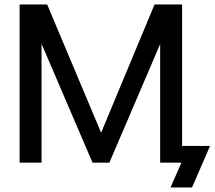

<svg xmlns="http://www.w3.org/2000/svg" viewBox="-20 -721 952 851"><path d="M66.9 0V-701.2H189L428.2 -132.8L665 -701.2H787.1V-74.2H911.1L831.1 109.9H735.8L784.2 0H689.9V-525.9L464.8 0H390.1L164.1 -526.9V0Z"/></svg>

Font: LT Superior Med
Style: Regular
Weight: 500
Designer: Daniel Lyons
Foundry: LyonsType
Version: Version 1.000